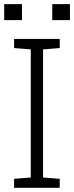

<svg xmlns="http://www.w3.org/2000/svg" viewBox="-23 -897 354 917"><path d="M0 0ZM44.4 -667.5V-710.9H262.2V-667.5L182.6 -661.1V-49.3L262.2 -43V0H44.4V-43L124 -49.3V-661.1ZM311 -800.8H226.6V-877.4H311ZM82 -800.8H-2.9V-877.4H82Z"/></svg>

Font: TypoPRO Roboto Slab
Style: Light
Weight: 300
Designer: Google
Version: Version 1.100263; 2013; ttfautohint (v0.94.20-1c74) -l 8 -r 